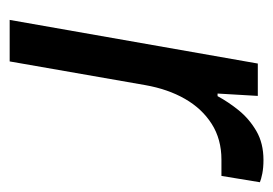

<svg xmlns="http://www.w3.org/2000/svg" viewBox="-106 -472 578 407"><g transform="rotate(90 183.5 -269.0)"><path d="M22.7 0 115.2 -526H183.8L178.8 -440.7H184.3Q196.5 -463.4 214.4 -485.6Q232.4 -507.8 258.2 -522.9Q284.1 -538 319.8 -538Q336 -538 348.6 -535.5Q361.2 -532.9 366.8 -530.4L353.4 -448.9H319Q275.6 -448.9 243.2 -428.3Q210.8 -407.7 190.1 -371.6Q169.4 -335.5 160.9 -287.3L110.7 0Z"/></g></svg>

Font: Archivo Variable SemiBold
Style: Italic
Weight: 600
Italic angle: -10°
Designer: Hector Gatti
Foundry: Omnibus-Type
Version: Version 2.001